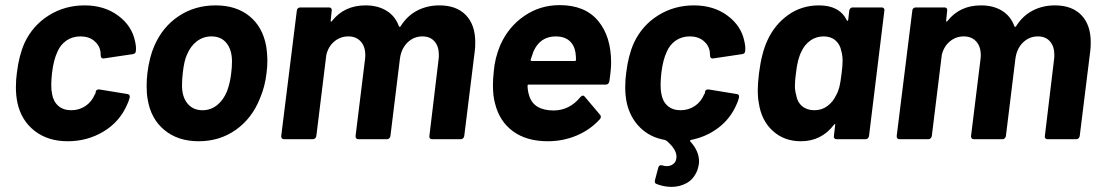

<svg xmlns="http://www.w3.org/2000/svg" viewBox="-20 -543 4301 749"><path d="M48 -142Q42 -171 42 -202Q42 -233 46 -260Q54 -327 76 -376Q108 -444 170.5 -483Q233 -522 310 -522Q387 -522 441 -482Q495 -442 507 -381Q512 -359 510 -345Q510 -334 499 -332L385 -315H383Q374 -315 373 -325L372 -341Q368 -367 347 -384Q326 -401 294 -401Q263 -401 239.5 -385Q216 -369 204 -341Q189 -309 183 -259Q180 -232 180 -211Q180 -191 183 -177Q188 -147 207.5 -130Q227 -113 258 -113Q289 -113 313.5 -129.5Q338 -146 350 -175Q352 -177 352.5 -178.5Q353 -180 353 -181V-184Q354 -190 358.5 -192.5Q363 -195 368 -194L478 -176Q488 -174 486 -163Q482 -147 476 -135Q447 -68 384 -30Q321 8 244 8Q167 8 115 -32.5Q63 -73 48 -142Z M556 -156Q552 -177 552 -208Q552 -233 555 -258Q563 -321 582 -364Q614 -438 677 -480Q740 -522 821 -522Q901 -522 952.5 -480.5Q1004 -439 1018 -365Q1023 -335 1023 -304Q1023 -283 1020 -260Q1014 -205 994 -159Q963 -81 900 -36.5Q837 8 755 8Q674 8 621 -36Q568 -80 556 -156ZM866 -188Q878 -221 882 -258Q885 -282 885 -303Q885 -348 864 -374.5Q843 -401 805 -401Q773 -401 748 -382Q723 -363 709 -329Q698 -305 693 -258Q690 -233 690 -210Q690 -165 711.5 -139Q733 -113 770 -113Q802 -113 827 -133Q852 -153 866 -188Z M1834 -378Q1834 -355 1832 -343L1791 -12Q1790 -7 1786.5 -3.5Q1783 0 1778 0H1665Q1660 0 1657 -3.5Q1654 -7 1655 -12L1691 -312Q1692 -318 1692 -329Q1692 -362 1675 -381.5Q1658 -401 1628 -401Q1594 -401 1569.5 -377Q1545 -353 1540 -313L1503 -12Q1502 -7 1498.5 -3.5Q1495 0 1490 0H1378Q1367 0 1367 -12L1404 -312Q1405 -318 1405 -328Q1405 -362 1387 -381.5Q1369 -401 1339 -401Q1308 -401 1284.5 -381.5Q1261 -362 1253 -329L1214 -12Q1213 -7 1209.5 -3.5Q1206 0 1201 0H1088Q1077 0 1077 -12L1138 -502Q1138 -507 1142 -510.5Q1146 -514 1151 -514H1264Q1269 -514 1272 -510.5Q1275 -507 1274 -502L1270 -463Q1269 -460 1271 -459Q1273 -458 1275 -461Q1323 -522 1406 -522Q1454 -522 1488 -501Q1522 -480 1536 -441Q1539 -435 1543 -441Q1569 -482 1608 -502Q1647 -522 1694 -522Q1761 -522 1797.5 -484Q1834 -446 1834 -378Z M2357 -225Q2354 -213 2343 -213H2043Q2038 -213 2038 -209Q2038 -189 2045 -168Q2063 -112 2141 -112Q2202 -113 2244 -164Q2249 -170 2254 -170Q2258 -170 2261 -166L2321 -95Q2324 -92 2324 -87Q2324 -82 2320 -78Q2283 -37 2230 -14.5Q2177 8 2117 8Q2034 8 1981 -31Q1928 -70 1911 -140Q1903 -168 1903 -211Q1903 -235 1906 -262Q1910 -316 1932 -368Q1964 -439 2025.5 -481Q2087 -523 2163 -523Q2262 -523 2313 -462Q2364 -401 2364 -299Q2364 -271 2357 -225ZM2061 -342Q2059 -337 2050 -310Q2050 -305 2055 -305H2222Q2227 -305 2227 -310Q2227 -322 2225 -338Q2220 -368 2200.5 -384.5Q2181 -401 2148 -401Q2087 -401 2061 -342Z M2730 -181V-184Q2731 -190 2735.5 -192.5Q2740 -195 2745 -194L2855 -176Q2865 -174 2863 -163Q2859 -147 2853 -135Q2830 -81 2783 -45Q2736 -9 2675 3Q2673 3 2672.5 5Q2672 7 2673 9Q2707 46 2707 87Q2707 101 2700 122Q2686 156 2659 171Q2632 186 2600 186Q2570 186 2542 175Q2532 172 2535 160L2548 111Q2551 99 2563 102Q2572 105 2582 105Q2597 105 2608 95.5Q2619 86 2619 68Q2619 39 2580 6L2574 3Q2516 -7 2477 -45.5Q2438 -84 2425 -142Q2419 -171 2419 -202Q2419 -233 2423 -260Q2431 -327 2453 -376Q2485 -444 2547.5 -483Q2610 -522 2687 -522Q2764 -522 2818 -482Q2872 -442 2884 -381Q2889 -359 2887 -345Q2887 -334 2876 -332L2762 -315H2760Q2751 -315 2750 -325L2749 -341Q2745 -367 2724 -384Q2703 -401 2671 -401Q2640 -401 2616.5 -385Q2593 -369 2581 -341Q2566 -309 2560 -259Q2557 -232 2557 -211Q2557 -191 2560 -177Q2565 -147 2584.5 -130Q2604 -113 2635 -113Q2666 -113 2690.5 -129.5Q2715 -146 2727 -175Q2729 -177 2729.5 -178.5Q2730 -180 2730 -181Z M3306 -514H3420Q3425 -514 3428 -510.5Q3431 -507 3430 -502L3370 -12Q3369 -7 3365.5 -3.5Q3362 0 3357 0H3243Q3238 0 3235 -3.5Q3232 -7 3233 -12L3238 -55Q3239 -59 3237 -59Q3235 -59 3233 -56Q3184 8 3104 8Q3039 8 2994.5 -32.5Q2950 -73 2940 -142Q2936 -163 2936 -190Q2936 -218 2941 -258Q2951 -337 2974 -386Q3002 -447 3054.5 -484.5Q3107 -522 3175 -522Q3254 -522 3283 -465Q3284 -461 3286 -461.5Q3288 -462 3289 -466L3293 -502Q3294 -507 3297.5 -510.5Q3301 -514 3306 -514ZM3263 -256Q3267 -285 3267 -307Q3267 -326 3262 -344Q3257 -370 3239 -385.5Q3221 -401 3193 -401Q3164 -401 3141.5 -385Q3119 -369 3107 -343Q3091 -313 3085 -257Q3081 -229 3081 -208Q3081 -189 3086 -172Q3090 -145 3109 -129Q3128 -113 3157 -113Q3186 -113 3208 -129.5Q3230 -146 3242 -172Q3250 -186 3254.5 -204Q3259 -222 3263 -256Z M4235 -378Q4235 -355 4233 -343L4192 -12Q4191 -7 4187.5 -3.5Q4184 0 4179 0H4066Q4061 0 4058 -3.5Q4055 -7 4056 -12L4092 -312Q4093 -318 4093 -329Q4093 -362 4076 -381.5Q4059 -401 4029 -401Q3995 -401 3970.5 -377Q3946 -353 3941 -313L3904 -12Q3903 -7 3899.5 -3.5Q3896 0 3891 0H3779Q3768 0 3768 -12L3805 -312Q3806 -318 3806 -328Q3806 -362 3788 -381.5Q3770 -401 3740 -401Q3709 -401 3685.5 -381.5Q3662 -362 3654 -329L3615 -12Q3614 -7 3610.5 -3.5Q3607 0 3602 0H3489Q3478 0 3478 -12L3539 -502Q3539 -507 3543 -510.5Q3547 -514 3552 -514H3665Q3670 -514 3673 -510.5Q3676 -507 3675 -502L3671 -463Q3670 -460 3672 -459Q3674 -458 3676 -461Q3724 -522 3807 -522Q3855 -522 3889 -501Q3923 -480 3937 -441Q3940 -435 3944 -441Q3970 -482 4009 -502Q4048 -522 4095 -522Q4162 -522 4198.5 -484Q4235 -446 4235 -378Z"/></svg>

Font: Barlow
Style: Bold Italic
Weight: 700
Italic angle: -7°
Designer: Jeremy Tribby
Foundry: Tribby Type
Version: Version 1.422